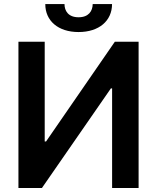

<svg xmlns="http://www.w3.org/2000/svg" viewBox="-20 -935 781 955"><path d="M71.7 -727.3V0H188.6L531.6 -495.4H537.6V0H669.4V-727.3H551.1L209.2 -231.5H202.4V-727.3ZM205.3 -914.8C204.9 -831.7 269.2 -775.6 370.7 -775.6C473 -775.6 537.3 -831.7 537.3 -914.8H441.1C440.7 -880 420.8 -849.1 370.7 -849.1C320 -849.1 300.8 -880.7 300.8 -914.8Z"/></svg>

Font: Margiela Sans Semi Bold
Style: Regular
Weight: 600
Designer: Stefan Endress, Andreas Faust
Version: Version 1.100;FEAKit 1.0